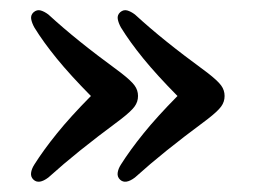

<svg xmlns="http://www.w3.org/2000/svg" viewBox="-20 -427 497 377"><path d="M421 -238.5Q421 -227 414.2 -217.8Q407.5 -208.5 387.5 -193Q339 -157 307 -131.2Q275 -105.5 245 -78.5Q226.5 -64.5 216 -74Q210 -79.5 211 -87.5Q212 -95.5 217.5 -104Q235.5 -132.5 261.8 -165Q288 -197.5 328.5 -238.5Q288 -279.5 261.5 -312Q235 -344.5 217.5 -373Q212.5 -382 211.2 -389.8Q210 -397.5 216 -403Q222.5 -408.5 229.8 -406.5Q237 -404.5 245 -398.5Q274.5 -371.5 306.5 -345.8Q338.5 -320 387.5 -284Q407.5 -268.5 414.2 -259.2Q421 -250 421 -238.5ZM251 -238.5Q251 -227 244.2 -217.8Q237.5 -208.5 217.5 -193Q169 -157 137 -131.2Q105 -105.5 75 -78.5Q56.5 -64.5 46 -74Q40 -79.5 41 -87.5Q42 -95.5 47.5 -104Q65.5 -132.5 91.8 -165Q118 -197.5 158.5 -238.5Q118 -279.5 91.5 -312Q65 -344.5 47.5 -373Q42.5 -382 41.2 -389.8Q40 -397.5 46 -403Q52.5 -408.5 59.8 -406.5Q67 -404.5 75 -398.5Q104.5 -371.5 136.5 -345.8Q168.5 -320 217.5 -284Q237.5 -268.5 244.2 -259.2Q251 -250 251 -238.5Z"/></svg>

Font: Fraunces 144pt S100
Style: Regular
Weight: 400
Version: Version 1.000; ttfautohint (v1.8.3)